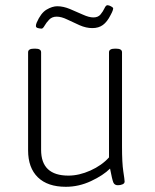

<svg xmlns="http://www.w3.org/2000/svg" viewBox="-20 -712 597 738"><path d="M233 6Q163 6 125.5 -30.5Q88 -67 88 -134V-511Q88 -525 111 -525H116Q138 -525 138 -511V-136Q138 -37 243 -37Q284 -37 327.5 -56.5Q371 -76 399 -107V-511Q399 -525 422 -525H426Q449 -525 449 -511V-150Q449 -85 454 -53Q459 -21 459 -14Q459 -7 451 -3.5Q443 0 433 0Q420 0 415.5 -11Q411 -22 403 -64Q377 -38 330 -16Q283 6 233 6ZM140 -602Q134 -602 126 -604Q118 -606 118 -612Q118 -618 121 -625Q137 -662 159 -675Q181 -688 200 -688Q223 -688 248.5 -677.5Q274 -667 298 -656Q322 -645 339 -645Q357 -645 366.5 -656.5Q376 -668 381.5 -680Q387 -692 393 -692Q399 -692 407 -687.5Q415 -683 415 -680Q415 -677 413 -671Q411 -665 405 -654Q392 -628 375.5 -616Q359 -604 335 -604Q311 -604 286 -615Q261 -626 238.5 -637Q216 -648 198 -648Q180 -648 169 -636.5Q158 -625 151.5 -613.5Q145 -602 140 -602Z"/></svg>

Font: Asap ExtraLight
Style: Regular
Weight: 200
Designer: Pablo Cosgaya
Foundry: Omnibus-Type
Version: Version 3.001; ttfautohint (v1.8.4.7-5d5b)